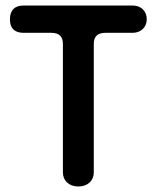

<svg xmlns="http://www.w3.org/2000/svg" viewBox="-20 -660 568 696"><path d="M264 16C299 16 320 -6 320 -35V-501C320 -528 334 -541 362 -541H461C490 -541 512 -561 512 -590C512 -621 490 -640 461 -640H66C33 -640 16 -623 16 -590C16 -557 33 -541 66 -541H166C194 -541 208 -528 208 -501V-35C208 -6 229 16 264 16Z"/></svg>

Font: Dongle
Style: Regular
Weight: 400
Designer: Yanghee Ryu
Foundry: Yanghee Ryu
Version: Version 2.000